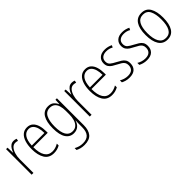

<svg xmlns="http://www.w3.org/2000/svg" viewBox="152 -1553 2809 2809"><g transform="rotate(-45 1556.0 -149.0)"><path d="M238 -538Q252 -538 266 -535.5Q280 -533 293 -527L285 -491Q275 -495 263 -497.5Q251 -500 237 -500Q197 -500 169.5 -468.5Q142 -437 127.5 -387.5Q113 -338 113 -283V0H76V-529H106L111 -420H114Q123 -448 139 -475Q155 -502 179.5 -520Q204 -538 238 -538Z M516 -539Q573 -539 608.5 -506Q644 -473 660 -418.5Q676 -364 676 -300V-267H378Q377 -149 416.5 -86.5Q456 -24 534 -24Q596 -24 658 -61V-23Q630 -7 599.5 1.5Q569 10 532 10Q433 10 386.5 -64.5Q340 -139 340 -263Q340 -345 359.5 -407Q379 -469 418 -504Q457 -539 516 -539ZM516 -505Q457 -505 420.5 -454Q384 -403 379 -300H640Q640 -357 627 -403.5Q614 -450 586.5 -477.5Q559 -505 516 -505Z M952 -539Q1009 -539 1041 -511.5Q1073 -484 1089 -445H1093L1098 -529H1128V27Q1128 130 1082 185.5Q1036 241 933 241Q892 241 858.5 232.5Q825 224 796 209V170Q827 187 860 197Q893 207 933 207Q1013 207 1051.5 163.5Q1090 120 1090 30V-10Q1090 -33 1090.5 -55Q1091 -77 1093 -105H1090Q1075 -53 1038 -21.5Q1001 10 944 10Q864 10 819 -57.5Q774 -125 774 -261Q774 -392 818 -465.5Q862 -539 952 -539ZM955 -505Q880 -505 846 -439Q812 -373 812 -261Q812 -141 847 -82.5Q882 -24 949 -24Q1002 -24 1033 -54.5Q1064 -85 1077 -132.5Q1090 -180 1090 -232V-308Q1090 -365 1077 -409.5Q1064 -454 1034 -479.5Q1004 -505 955 -505Z M1441 -538Q1455 -538 1469 -535.5Q1483 -533 1496 -527L1488 -491Q1478 -495 1466 -497.5Q1454 -500 1440 -500Q1400 -500 1372.5 -468.5Q1345 -437 1330.5 -387.5Q1316 -338 1316 -283V0H1279V-529H1309L1314 -420H1317Q1326 -448 1342 -475Q1358 -502 1382.5 -520Q1407 -538 1441 -538Z M1719 -539Q1776 -539 1811.5 -506Q1847 -473 1863 -418.5Q1879 -364 1879 -300V-267H1581Q1580 -149 1619.5 -86.5Q1659 -24 1737 -24Q1799 -24 1861 -61V-23Q1833 -7 1802.5 1.5Q1772 10 1735 10Q1636 10 1589.5 -64.5Q1543 -139 1543 -263Q1543 -345 1562.5 -407Q1582 -469 1621 -504Q1660 -539 1719 -539ZM1719 -505Q1660 -505 1623.5 -454Q1587 -403 1582 -300H1843Q1843 -357 1830 -403.5Q1817 -450 1789.5 -477.5Q1762 -505 1719 -505Z M2251 -130Q2251 -65 2212 -27.5Q2173 10 2096 10Q2054 10 2020.5 0Q1987 -10 1965 -22V-63Q1992 -46 2026 -35.5Q2060 -25 2096 -25Q2156 -25 2184.5 -53Q2213 -81 2213 -130Q2213 -163 2200 -184Q2187 -205 2162 -221Q2137 -237 2103 -254Q2065 -273 2035.5 -292Q2006 -311 1988.5 -338Q1971 -365 1971 -407Q1971 -465 2010.5 -502Q2050 -539 2124 -539Q2159 -539 2190 -531Q2221 -523 2246 -510L2230 -477Q2185 -505 2123 -505Q2071 -505 2039.5 -480Q2008 -455 2008 -407Q2008 -362 2037 -338Q2066 -314 2119 -287Q2155 -268 2185.5 -249Q2216 -230 2233.5 -202.5Q2251 -175 2251 -130Z M2612 -130Q2612 -65 2573 -27.5Q2534 10 2457 10Q2415 10 2381.5 0Q2348 -10 2326 -22V-63Q2353 -46 2387 -35.5Q2421 -25 2457 -25Q2517 -25 2545.5 -53Q2574 -81 2574 -130Q2574 -163 2561 -184Q2548 -205 2523 -221Q2498 -237 2464 -254Q2426 -273 2396.5 -292Q2367 -311 2349.5 -338Q2332 -365 2332 -407Q2332 -465 2371.5 -502Q2411 -539 2485 -539Q2520 -539 2551 -531Q2582 -523 2607 -510L2591 -477Q2546 -505 2484 -505Q2432 -505 2400.5 -480Q2369 -455 2369 -407Q2369 -362 2398 -338Q2427 -314 2480 -287Q2516 -268 2546.5 -249Q2577 -230 2594.5 -202.5Q2612 -175 2612 -130Z M3063 -265Q3063 -133 3018 -61.5Q2973 10 2882 10Q2792 10 2745.5 -62Q2699 -134 2699 -266Q2699 -398 2745.5 -468.5Q2792 -539 2883 -539Q2977 -539 3020 -465Q3063 -391 3063 -265ZM2737 -266Q2737 -151 2772.5 -87.5Q2808 -24 2882 -24Q2956 -24 2990.5 -85.5Q3025 -147 3025 -266Q3025 -375 2992.5 -440Q2960 -505 2883 -505Q2808 -505 2772.5 -443Q2737 -381 2737 -266Z"/></g></svg>

Font: Noto Sans Khmer UI Condensed ExtraLight
Style: Regular
Weight: 200
Width: 3
Designer: Danh Hong and the Monotype Design Team
Foundry: Monotype Imaging Inc.
Version: Version 2.002; ttfautohint (v1.8.4.7-5d5b)